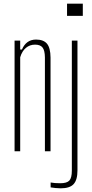

<svg xmlns="http://www.w3.org/2000/svg" viewBox="-20 -820 499 1041"><path d="M59 0V-600H89.5V-551.5H99Q110 -577.5 129 -591.5Q148 -605.5 175.5 -605.5Q216 -605.5 234.8 -583Q253.5 -560.5 254 -508V0H223.5V-509Q223 -546.5 210.8 -562.2Q198.5 -578 170 -578Q141.5 -578 120.5 -560.5Q99.5 -543 89.5 -509.5V0ZM343.5 -734V-800H429V-734ZM309 201Q297.5 201 281.2 199.5Q265 198 254.5 196V169.5Q265 171.5 278.2 172.5Q291.5 173.5 307 173.5Q342.5 173.5 356 159Q369.5 144.5 369.5 105V-600H400V104Q400 155.5 379.2 178.2Q358.5 201 309 201Z"/></svg>

Font: Big Shoulders Display ExtraLight
Style: Regular
Weight: 250
Designer: Patric King
Foundry: XO Type Co
Version: Version 2.002